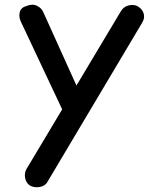

<svg xmlns="http://www.w3.org/2000/svg" viewBox="-20 -793 630 813"><path d="M93 -768Q118 -778 137.5 -768Q157 -758 164 -740L333 -366L271 -271L68 -702Q59 -721 63.5 -741Q68 -761 93 -768ZM103 -10Q89 -22 86 -41.5Q83 -61 92 -77L491 -744Q503 -765 524.5 -770Q546 -775 562 -767Q583 -755 588.5 -735.5Q594 -716 582 -697L181 -23Q174 -10 159.5 -4.5Q145 1 129.5 -0.5Q114 -2 103 -10Z"/></svg>

Font: Edu NSW ACT Foundation SemiBold
Style: Regular
Weight: 600
Version: Version 1.003